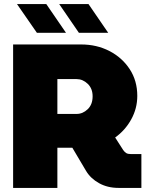

<svg xmlns="http://www.w3.org/2000/svg" viewBox="-20 -917 725 937"><path d="M44 0V-700H376Q452 -700 514 -668Q576 -636 613 -579.5Q650 -523 650 -449Q650 -388 620.5 -334.5Q591 -281 542 -246L581 -185Q588 -175 596 -170Q604 -165 620 -165H670V0H558Q505 0 463.5 -23Q422 -46 400 -83L333 -196H260V0ZM260 -361H354Q384 -361 408 -384Q432 -407 432 -447Q432 -485 408 -508Q384 -531 354 -531H260ZM365 -757 269 -897H412L508 -757ZM160 -757 63 -897H206L302 -757Z"/></svg>

Font: MuseoModerno Black
Style: Regular
Weight: 900
Designer: Pablo Cosgaya, Héctor Gatti, Marcela Romero, and the Authors of The MuseoModerno Project.
Foundry: Omnibus-Type Team
Version: Version 1.001